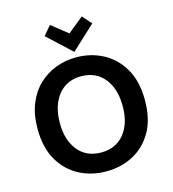

<svg xmlns="http://www.w3.org/2000/svg" viewBox="-135 -1052 1057 1176"><g transform="rotate(-15 393.5 -464.0)"><path d="M393 14Q300 14 222.5 -27Q145 -68 99 -148Q53 -228 53 -347Q53 -436 80 -503.5Q107 -571 154.5 -616.5Q202 -662 263.5 -685.5Q325 -709 393 -709Q487 -709 564 -668Q641 -627 687.5 -546.5Q734 -466 734 -347Q734 -228 688.5 -148Q643 -68 566 -27Q489 14 393 14ZM393 -106Q487 -106 540 -171.5Q593 -237 593 -347Q593 -457 540 -523Q487 -589 393 -589Q331 -589 286.5 -558.5Q242 -528 218 -473.5Q194 -419 194 -347Q194 -237 247 -171.5Q300 -106 393 -106ZM393 -744 242 -884 291 -942 393 -861 493 -942 544 -884Z"/></g></svg>

Font: Ubuntu Sans
Style: Bold
Weight: 700
Designer: Dalton Maag Ltd
Foundry: Dalton Maag Ltd
Version: Version 1.006; ttfautohint (v1.8.4.7-5d5b)